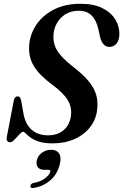

<svg xmlns="http://www.w3.org/2000/svg" viewBox="-20 -730 636 991"><path d="M251.5 10Q208.5 10 181.2 1Q154 -8 138 -19.8Q122 -31.5 113.2 -40.8Q104.5 -50 99 -50Q92.5 -50 80.2 -36.5Q68 -23 55 -9.5Q42 4 33 4Q10.5 4 15 -22.5L50.5 -207.5Q55 -232.5 70.5 -232.5Q79 -232.5 83 -226.8Q87 -221 90 -207L100.5 -147Q109.5 -91 142.5 -61.2Q175.5 -31.5 227.5 -31.5Q277.5 -31.5 309 -58.8Q340.5 -86 346 -132.5Q352 -175.5 330.2 -212.5Q308.5 -249.5 250 -292.5Q183.5 -341.5 155 -388.5Q126.5 -435.5 130.5 -495.5Q134.5 -552.5 167 -601.5Q199.5 -650.5 257.8 -680.5Q316 -710.5 395 -710.5Q464 -710.5 509 -687.8Q554 -665 575.8 -628.5Q597.5 -592 596 -551.5Q595.5 -523 581.8 -505.5Q568 -488 544.5 -488Q510.5 -488 497 -537L488 -578Q467 -674.5 388 -674.5Q331 -674.5 295.8 -639Q260.5 -603.5 256.5 -553.5Q252 -508.5 274 -471Q296 -433.5 352 -389.5Q406.5 -348 436 -312.5Q465.5 -277 475.8 -242.8Q486 -208.5 482 -169Q477.5 -116.5 446.8 -76Q416 -35.5 365.8 -12.8Q315.5 10 251.5 10ZM211 146.5Q184 146.5 174.5 132Q165 117.5 170.5 96Q176.5 72.5 197.2 57.8Q218 43 243.5 43Q272.5 43 285.2 62.5Q298 82 288 120.5Q275 170.5 239.2 201Q203.5 231.5 155.5 240Q136 243.5 137 230Q138 218 152.5 214.5Q189.5 208 212.2 190.5Q235 173 239.5 157.5Q242 146.5 231 146.5Z"/></svg>

Font: Fraunces 144pt Soft SemiBold
Style: Italic
Weight: 600
Italic angle: -16°
Version: Version 1.000;[b76b70a41]